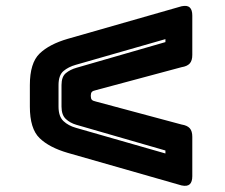

<svg xmlns="http://www.w3.org/2000/svg" viewBox="-20 -680 754 643"><path d="M588 -59 207 -168Q145 -186 112.5 -217.5Q80 -249 80 -323V-395Q80 -469 112.5 -500.5Q145 -532 207 -550L588 -659Q607 -663 615.5 -655Q624 -647 624 -628V-496Q624 -477 615.5 -467.5Q607 -458 588 -455L301 -378Q291 -376 287.5 -372Q284 -368 284 -359Q284 -350 287.5 -346Q291 -342 301 -340L588 -263Q607 -260 615.5 -250.5Q624 -241 624 -222V-90Q624 -71 615.5 -63Q607 -55 588 -59ZM534 -176 236 -262Q215 -268 200.5 -281.5Q186 -295 186 -323V-395Q186 -423 200.5 -435Q215 -447 236 -453L534 -539V-549L234 -463Q209 -456 192.5 -442Q176 -428 176 -395V-323Q176 -290 192.5 -274.5Q209 -259 234 -252L534 -166Z"/></svg>

Font: Bungee Inline
Style: Regular
Weight: 400
Version: Version 1.000;PS 1.0;hotconv 1.0.72;makeotf.lib2.5.5900